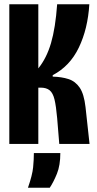

<svg xmlns="http://www.w3.org/2000/svg" viewBox="-20 -680 457 907"><path d="M24 0V-660H161V-357Q200 -405 221 -476.5Q242 -548 250 -660H402Q395 -544 352.5 -455.5Q310 -367 229 -325V-318Q271 -317 303.5 -306.5Q336 -296 356.5 -266Q377 -236 384 -174L403 0H260L250 -122Q245 -179 237.5 -210Q230 -241 214.5 -253.5Q199 -266 172 -266H161V0ZM112 207Q133 147 136.5 110Q140 73 140 43H265Q265 101 249 140.5Q233 180 215 207Z"/></svg>

Font: Bricolage Grotesque 48pt Condensed Bricolage Grotesque 48pt Condensed Regular
Style: Bold
Weight: 700
Width: 3
Designer: Mathieu Triay
Foundry: Atelier Triay
Version: Version 1.000; ttfautohint (v1.8.4.7-5d5b);gftools[0.9.32]